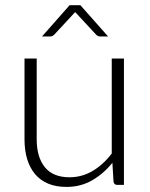

<svg xmlns="http://www.w3.org/2000/svg" viewBox="-20 -728 590 756"><path d="M76.5 0ZM124.5 -497.5V-179.5Q124.5 -109.5 156.5 -69.8Q188.5 -30 254 -30Q302.5 -30 344.5 -54.8Q386.5 -79.5 420 -123.5V-497.5H468V0H441.5Q429 0 427 -13L422.5 -87Q388 -44 342.8 -18Q297.5 8 242 8Q200.5 8 169.5 -5Q138.5 -18 118 -42.5Q97.5 -67 87 -101.5Q76.5 -136 76.5 -179.5V-497.5ZM405.5 -584.5H373Q365.5 -584.5 358.5 -591.5L281.5 -674.5Q278 -677 276 -680.5L270.5 -674.5L193.5 -591.5Q190.5 -588.5 186.8 -586.5Q183 -584.5 179 -584.5H145.5L254 -707.5H296.5Z"/></svg>

Font: Lato Light
Style: Regular
Weight: 300
Designer: Lukasz Dziedzic
Foundry: tyPoland Lukasz Dziedzic
Version: Version 2.007; 2014-02-27